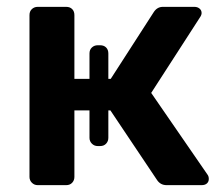

<svg xmlns="http://www.w3.org/2000/svg" viewBox="-20 -540 650 560"><path d="M585 -31Q589 -26 589 -18Q589 -10 583.5 -5Q578 0 568 0H466Q448 0 438 -15L302 -218H296V-138Q296 -128 289.5 -121Q283 -114 272 -114H265Q255 -114 248 -121Q241 -128 241 -138V-218H197V-24Q197 -14 190.5 -7Q184 0 173 0H90Q80 0 73 -7Q66 -14 66 -24V-496Q66 -507 73 -513.5Q80 -520 90 -520H173Q184 -520 190.5 -513.5Q197 -507 197 -496V-310H241V-384Q241 -395 248 -401.5Q255 -408 265 -408H272Q283 -408 289.5 -401.5Q296 -395 296 -384V-310H303L428 -504Q438 -520 455 -520H547Q556 -520 562 -515Q568 -510 568 -502Q568 -496 563 -489L421 -269Z"/></svg>

Font: Rubik AZ
Style: Regular
Weight: 500
Designer: Hubert and Fischer
Foundry: Hubert & Fischer
Version: Version 2.000